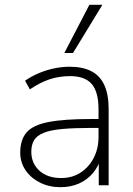

<svg xmlns="http://www.w3.org/2000/svg" viewBox="-20 -769 554 797"><path d="M231 8Q184 8 146 -11Q108 -30 86 -62.5Q64 -95 64 -135Q64 -189 90.5 -219.5Q117 -250 181.5 -262.5Q246 -275 359 -275H400V-238H361Q287 -238 238 -233.5Q189 -229 161 -217.5Q133 -206 121.5 -187Q110 -168 110 -139Q110 -91 143.5 -60.5Q177 -30 234 -30Q280 -30 314.5 -52.5Q349 -75 369 -113.5Q389 -152 389 -201V-315Q389 -387 361 -420Q333 -453 271 -453Q226 -453 186.5 -440Q147 -427 104 -398L84 -434Q110 -452 140.5 -465Q171 -478 204 -485Q237 -492 269 -492Q324 -492 360 -473Q396 -454 413.5 -415Q431 -376 431 -315V0H390V-121H401Q391 -81 367 -52Q343 -23 308.5 -7.5Q274 8 231 8ZM247 -549 351 -749H405L283 -549Z"/></svg>

Font: Nunito Sans 12pt ExtraLight 12pt ExtraLight
Style: Regular
Weight: 250
Version: Version 3.101;gftools[0.9.27]